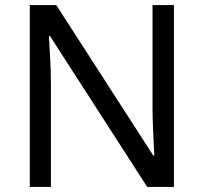

<svg xmlns="http://www.w3.org/2000/svg" viewBox="-20 -734 800 754"><path d="M663 0H558L176 -593H172Q174 -558 177 -506Q180 -454 180 -399V0H97V-714H201L582 -123H586Q585 -139 583.5 -171Q582 -203 580.5 -241Q579 -279 579 -311V-714H663Z"/></svg>

Font: Noto Sans Lydian
Style: Regular
Weight: 400
Designer: Monotype Design Team
Foundry: Monotype Imaging Inc.
Version: Version 2.002; ttfautohint (v1.8.4.7-5d5b)